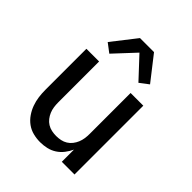

<svg xmlns="http://www.w3.org/2000/svg" viewBox="-213 -891 1026 1026"><g transform="rotate(45 300.0 -377.5)"><path d="M263 8Q236 8 210 1.5Q184 -5 162.5 -20.5Q141 -36 125.5 -58.5Q110 -81 101 -106Q92 -131 88.5 -157Q85 -183 85 -210V-520H181V-210Q181 -193 183.5 -176Q186 -159 192.5 -143.5Q199 -128 209.5 -114.5Q220 -101 234.5 -92Q249 -83 266 -79.5Q283 -76 300 -76Q317 -76 334 -79.5Q351 -83 365.5 -92Q380 -101 390.5 -114.5Q401 -128 407.5 -143.5Q414 -159 416.5 -176Q419 -193 419 -210V-520H515V0H419V-92Q409 -70 393.5 -50Q378 -30 357 -16.5Q336 -3 311.5 2.5Q287 8 263 8ZM190 -588 140 -626 247 -763H353L460 -626L410 -588L300 -706Z"/></g></svg>

Font: Iosevka Fixed Medium Extended
Style: Regular
Weight: 500
Width: 7
Monospace: yes
Designer: Belleve Invis
Foundry: Belleve Invis
Version: Version 24.1.1; ttfautohint (v1.8.4)